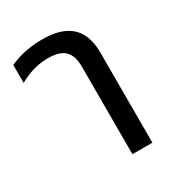

<svg xmlns="http://www.w3.org/2000/svg" viewBox="-140 -649 685 741"><g transform="rotate(-30 203.0 -279.0)"><path d="M236 0H325V-402C325 -516 259 -558 155 -558C87 -558 37 -541 10 -528V-448C49 -470 90 -484 138 -484C209 -484 236 -454 236 -389Z"/></g></svg>

Font: Noto Sans Thai
Style: Regular
Weight: 400
Designer: Monotype Design Team
Foundry: Monotype Imaging Inc.
Version: Version 1.901